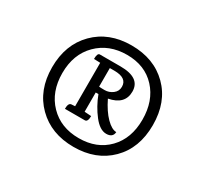

<svg xmlns="http://www.w3.org/2000/svg" viewBox="-100 -839 785 735"><g transform="rotate(30 292.5 -471.0)"><path d="M70 -470.5Q70 -571 131.5 -633Q193 -695 292.5 -695Q392 -695 453.5 -634Q515 -573 515 -471Q515 -369 453.5 -308Q392 -247 293 -247Q194 -247 132 -308.5Q70 -370 70 -470.5ZM115 -471Q115 -388 164.5 -337Q214 -286 293.5 -286Q373 -286 421.5 -336Q470 -386 470 -469Q470 -552 422.5 -603.5Q375 -655 295.5 -655Q216 -655 165.5 -604.5Q115 -554 115 -471ZM204 -604H295Q383 -604 383 -543Q383 -486 315 -473Q337 -428 362 -403Q387 -378 407 -378Q405 -353 376.5 -353Q348 -353 320 -389Q292 -425 275 -470H263V-385L293 -383Q293 -357 280 -357H192Q192 -383 205 -384L221 -385V-577L193 -578Q193 -604 204 -604ZM263 -578V-496Q269 -495 288 -495Q307 -495 323 -507Q339 -519 339 -539Q339 -578 283 -578Z"/></g></svg>

Font: Karma Light
Style: Regular
Weight: 300
Designer: Joana Correia
Foundry: Indian Type Foundry
Version: Version 1.202;PS 1.0;hotconv 1.0.78;makeotf.lib2.5.61930; tt